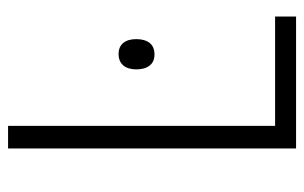

<svg xmlns="http://www.w3.org/2000/svg" viewBox="-159 -595 754 476"><g transform="rotate(-90 218.0 -357.0)"><path d="M88 -714H144V-52H415V0H88ZM359 -396Q359 -375 349.5 -363Q340 -351 321 -351Q303 -351 293.5 -363Q284 -375 284 -396Q284 -417 294 -428.5Q304 -440 322 -440Q340 -440 349.5 -428.5Q359 -417 359 -396Z"/></g></svg>

Font: Noto Sans UI NarrowLight
Style: Regular
Weight: 300
Width: 4
Designer: Monotype Design Team
Foundry: Monotype Imaging Inc.
Version: Version 1.001